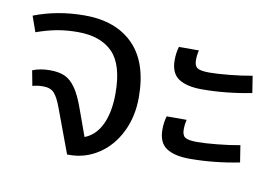

<svg xmlns="http://www.w3.org/2000/svg" viewBox="-65 -681 1142 787"><g transform="rotate(10 505.5 -287.0)"><path d="M505 -281Q505 -201 473 -136.5Q441 -72 386 -36Q331 0 265 0H256L188 -183Q173 -224 157.5 -241Q142 -258 112 -258Q85 -258 67 -252L55 -315Q86 -328 128 -328Q165 -328 189.5 -317Q214 -306 234.5 -277Q255 -248 275 -191L314 -83Q360 -101 384 -152Q408 -203 408 -281Q408 -400 358 -451Q308 -502 213 -502Q166 -502 126 -494.5Q86 -487 41 -471L18 -536Q116 -574 229 -574Q359 -574 432 -500Q505 -426 505 -281Z M623 -458Q623 -488 631 -514H714Q709 -494 709 -473Q709 -449 722 -440.5Q735 -432 772 -432Q803 -432 854.5 -437Q906 -442 949 -450L960 -380Q854 -359 753 -359Q691 -359 657 -381Q623 -403 623 -458ZM623 -169Q623 -199 631 -225H714Q709 -205 709 -184Q709 -160 722 -151.5Q735 -143 772 -143Q803 -143 854.5 -148Q906 -153 949 -161L960 -91Q854 -70 753 -70Q691 -70 657 -92Q623 -114 623 -169Z"/></g></svg>

Font: FiraGO
Style: Regular
Weight: 400
Designer: bBox Type
Foundry: bBox Type GmbH
Version: Version 1.001;April 20, 2020;FontCreator 12.0.0.2555 64-bit